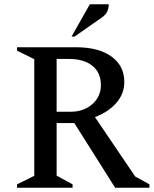

<svg xmlns="http://www.w3.org/2000/svg" viewBox="-20 -882 722 902"><path d="M60 0V-16L141 -56V-604L60 -644V-660H338Q443 -660 503.5 -616.5Q564 -573 564 -497Q564 -441 526 -398Q488 -355 426 -332L615 -53L682 -16V0H521L329 -304H246V-57L321 -16V0ZM305 -605H246V-357H311Q373 -357 413.5 -392.5Q454 -428 454 -483Q454 -540 414.5 -572.5Q375 -605 305 -605ZM316 -710 402 -862H491Q491 -846 484.5 -829.5Q478 -813 456 -798L330 -710Z"/></svg>

Font: Spectral Medium
Style: Regular
Weight: 500
Designer: Jean-Baptiste Levee
Foundry: Production Type
Version: Version 2.001